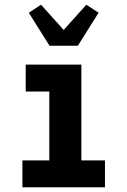

<svg xmlns="http://www.w3.org/2000/svg" viewBox="-20 -794 540 814"><path d="M75 0V-114H189V-406H89V-520H325V-114H425V0ZM190 -600 102 -740 154 -774 250 -667 346 -774 398 -740 310 -600Z"/></svg>

Font: Iosevka Curly Slab Heavy
Style: Regular
Weight: 900
Monospace: yes
Designer: Belleve Invis
Foundry: Belleve Invis
Version: Version 22.1.2; ttfautohint (v1.8.4)